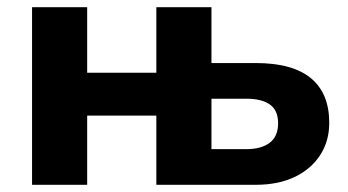

<svg xmlns="http://www.w3.org/2000/svg" viewBox="-20 -513 966 533"><path d="M69 0V-493H222V-311H414V-493H567V-338H690Q792 -338 843 -296Q894 -254 894 -172Q894 -121 868.5 -82Q843 -43 797.5 -21.5Q752 0 690 0H414V-192H222V0ZM567 -99H664Q705 -99 728.5 -116.5Q752 -134 752 -171Q752 -207 729 -223Q706 -239 664 -239H567Z"/></svg>

Font: Nunito Sans 11pt ExtraBold
Style: Regular
Weight: 800
Version: Version 3.101;gftools[0.9.27]